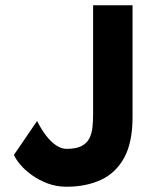

<svg xmlns="http://www.w3.org/2000/svg" viewBox="-20 -700 574 730"><path d="M233 10Q194 10 160 -3Q126 -16 99.5 -35.5Q73 -55 56 -75.5Q39 -96 33 -111L121 -240Q136 -210 154 -186Q172 -162 192.5 -148Q213 -134 233 -134Q269 -134 289.5 -144.5Q310 -155 319.5 -173.5Q329 -192 331.5 -216Q334 -240 334 -267V-680H484V-255Q484 -158 452 -100Q420 -42 363.5 -16Q307 10 233 10Z"/></svg>

Font: Teachers
Style: Bold
Weight: 700
Designer: Alfredo Marco Pradil, Chank Diesel
Version: Version 1.001